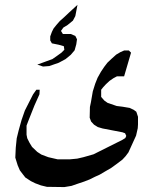

<svg xmlns="http://www.w3.org/2000/svg" viewBox="-20 -550 626 784"><path d="M296.4 -530.3 287.6 -484.4 277.8 -465.8 256.3 -448.2 238.8 -437.5 229 -423.8 236.8 -411.1H269L287.6 -403.3L294.4 -389.6L291.5 -369.1L284.7 -344.7L269 -326.2L247.6 -308.6L220.2 -293.9L181.2 -280.3L155.8 -278.3L132.3 -286.1L169.4 -299.8L193.8 -308.6L213.4 -322.3L231 -335L242.7 -346.7L240.7 -361.3L220.2 -367.2L191.9 -373L185.1 -384.8V-401.4L191.9 -419.9L198.7 -433.6L210.4 -448.2L224.1 -463.9L242.7 -480.5L261.2 -498ZM515.1 -335 486.8 -238.3H457.5L442.9 -230.5L427.2 -219.7L412.6 -206.1L400.9 -193.4L393.1 -183.6V-154.3L405.8 -139.6L419.4 -129.9L456.5 -117.2L480 -114.3L509.3 -109.4L525.9 -101.6L536.6 -93.8L543.5 -73.2V-42L542.5 -26.4L535.6 3.9L504.4 72.3L492.7 87.9L480 101.6L455.6 120.1L434.1 135.7L408.7 150.4L387.2 163.1L367.7 171.9L346.2 182.6L323.7 191.4L297.4 200.2L272 209L242.7 213.9L171.4 212.9L147 207L123.5 198.2L106 189.5L83.5 174.8L72.8 161.1L61 145.5L52.2 125L42.5 93.8L44.4 52.7L48.3 14.6L56.2 -17.6L67.9 -59.6L81.5 -98.6L114.7 -164.1L128.4 -183.6H142.1L141.1 -165L120.6 -119.1L96.2 -57.6L88.4 -37.1V0L91.3 14.6L100.1 32.2L110.8 49.8L132.3 70.3L148.9 81.1L177.2 91.8L215.3 100.6H265.1L295.4 97.7L320.8 91.8L361.8 80.1L479 21.5L491.7 13.7L495.6 4.9L490.7 -5.9L480 -9.8L398.9 -25.4L379.4 -31.2L363.8 -41L352.1 -53.7L346.2 -69.3L347.2 -113.3L351.1 -131.8L358.9 -176.8L368.7 -208L378.4 -232.4L392.1 -256.8L405.8 -277.3L418.5 -293.9L435.1 -309.6L454.6 -327.1L471.2 -336.9L486.8 -343.8H506.3Z"/></svg>

Font: LaylaRuqaa
Style: Regular
Weight: 400
Version: Version 2.0